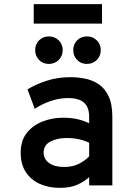

<svg xmlns="http://www.w3.org/2000/svg" viewBox="-20 -896 656 928"><path d="M269 12Q215.5 12 172.8 -7Q130 -26 105 -63.8Q80 -101.5 80 -158Q80 -217 110 -254.2Q140 -291.5 186.8 -309.2Q233.5 -327 284 -327Q323 -327 353.5 -320.2Q384 -313.5 411 -300V-330Q411 -364 399 -384.2Q387 -404.5 364.2 -413.2Q341.5 -422 310 -422Q267.5 -422 225.8 -408Q184 -394 148 -370L113 -464Q150 -487.5 204 -505.2Q258 -523 320 -523Q354 -523 389.8 -516.2Q425.5 -509.5 455.8 -489.8Q486 -470 504.5 -431.8Q523 -393.5 523 -331V0H411V-40Q390 -20 355.8 -4Q321.5 12 269 12ZM290 -89Q332 -89 361.8 -104.5Q391.5 -120 411 -140V-206Q390 -216.5 361.8 -222.8Q333.5 -229 302 -229Q258 -229 224.5 -212.2Q191 -195.5 191 -158Q191 -127.5 217 -108.2Q243 -89 290 -89ZM216 -587Q187.5 -587 168.8 -606.2Q150 -625.5 150 -654Q150 -682 168.8 -701Q187.5 -720 216 -720Q244.5 -720 263.8 -701Q283 -682 283 -654Q283 -625.5 263.8 -606.2Q244.5 -587 216 -587ZM400 -587Q371.5 -587 352.8 -606.2Q334 -625.5 334 -654Q334 -682 352.8 -701Q371.5 -720 400 -720Q428.5 -720 447.8 -701Q467 -682 467 -654Q467 -625.5 447.8 -606.2Q428.5 -587 400 -587ZM143 -782V-876H473V-782Z"/></svg>

Font: Overpass Mono Light
Style: Regular
Weight: 300
Monospace: yes
Designer: Delve Withrington, Dave Bailey
Foundry: Delve Fonts LLC
Version: Version 4.000